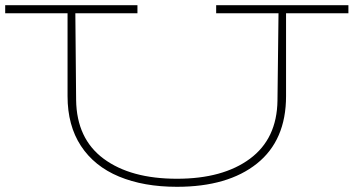

<svg xmlns="http://www.w3.org/2000/svg" viewBox="-20 -706 1361 739"><path d="M1321 -655H1081V-336Q1081 -166 969 -76.5Q857 13 661 13Q533 13 438 -26.5Q343 -66 291.5 -144.5Q240 -223 240 -336V-655H0V-686H509V-655H270L273 -321Q275 -172 379 -95Q483 -18 661 -18Q838 -18 942 -95Q1046 -172 1048 -319L1052 -655H812V-686H1321Z"/></svg>

Font: BioRhyme Expanded ExtraLight
Style: Regular
Weight: 275
Width: 7
Designer: Aoife Mooney
Foundry: Aoife Mooney Type
Version: Version 1.000